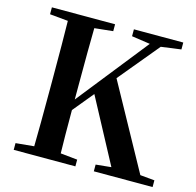

<svg xmlns="http://www.w3.org/2000/svg" viewBox="-106 -834 961 943"><g transform="rotate(15 375.0 -362.5)"><path d="M43.9 0V-34.2L136.7 -43Q138.7 -139.6 138.7 -337.9V-385.7Q138.7 -582 136.7 -680.7L43.9 -689.5V-724.6H365.2V-689.5L271.5 -679.7Q269.5 -583 269.5 -385.7V-316.4L554.7 -675.8L460.9 -689.5V-724.6H711.9V-689.5L610.4 -675.8L440.4 -470.7L676.8 -41L750 -34.2V0H451.2V-34.2L529.3 -42L355.5 -367.2L269.5 -262.7Q269.5 -121.1 271.5 -43L357.4 -34.2V0Z"/></g></svg>

Font: Bpmf GenRyu Min B
Style: B
Weight: 700
Foundry: But Ko
Version: Version 1.320